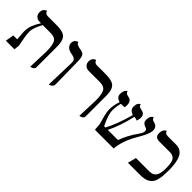

<svg xmlns="http://www.w3.org/2000/svg" viewBox="116 -1339 2131 2131"><g transform="rotate(45 1181.5 -273.5)"><path d="M435.1 12.2 443.8 -232.9Q443.8 -334.5 420.4 -373.3Q397 -412.1 332 -412.1H207Q152.8 -314 152.8 -255.9Q152.8 -209.5 167 -142.1Q181.2 -74.7 181.2 -58.1L174.8 0H40L57.1 -100.1H118.2Q117.2 -114.7 115.2 -141.1Q113.3 -167.5 111.6 -187.7Q109.9 -208 109.9 -211.9Q109.9 -271 127.9 -316.4Q146 -361.8 179.2 -413.1H157.2Q122.6 -413.1 101.3 -434.3Q80.1 -455.6 80.1 -486.8Q80.1 -504.4 85.2 -518.1Q90.3 -531.7 97.4 -538.8Q104.5 -545.9 111.6 -550.3Q118.7 -554.7 124 -555.7L128.9 -557.1Q138.2 -521 178.2 -521H304.2Q341.8 -521 368.7 -517.8Q395.5 -514.6 417 -506.8Q438.5 -499 451.4 -486.6Q464.4 -474.1 473.1 -453.6Q481.9 -433.1 485.4 -407Q488.8 -380.9 488.8 -344.2V-33.2Q488.8 -21.5 483.2 -12.5Q477.5 -3.4 469.7 1Q461.9 5.4 454.1 8.3Q446.3 11.2 440.4 11.7Z M720.7 5.9 730.5 -335.9Q731.9 -376.5 714.1 -391.6Q696.3 -406.7 652.8 -413.1Q615.7 -418.9 592.3 -441.4Q568.8 -463.9 568.8 -494.1Q568.8 -509.8 574 -522.2Q579.1 -534.7 586.7 -541.3Q594.2 -547.9 601.8 -552.2Q609.4 -556.6 614.3 -557.6L619.6 -559.1Q621.6 -548.8 627.9 -541.3Q634.3 -533.7 645.3 -529.3Q656.2 -524.9 663.1 -522.9Q669.9 -521 681.6 -519Q702.1 -515.6 712.2 -513.2Q722.2 -510.7 734.6 -503.7Q747.1 -496.6 752.7 -485.4Q758.3 -474.1 762.7 -454.3Q767.1 -434.6 767.6 -405.8L773.4 -50.8Q773.9 -36.6 768.6 -25.6Q763.2 -14.6 755.4 -8.8Q747.6 -2.9 739.7 0.5Q731.9 3.9 726.6 4.9Z M1206.5 12.2 1215.3 -233.9Q1215.3 -335.4 1191.9 -374.3Q1168.5 -413.1 1103.5 -413.1H928.2Q893.6 -413.1 872.3 -434.3Q851.1 -455.6 851.1 -486.8Q851.1 -504.4 856.2 -518.1Q861.3 -531.7 868.4 -538.8Q875.5 -545.9 882.8 -550.3Q890.1 -554.7 895 -555.7L900.4 -557.1Q909.7 -521 949.2 -521H1075.2Q1112.8 -521 1139.6 -517.8Q1166.5 -514.6 1188 -506.8Q1209.5 -499 1222.7 -486.3Q1235.8 -473.6 1244.6 -453.4Q1253.4 -433.1 1256.8 -407Q1260.3 -380.9 1260.3 -344.2V-33.2Q1260.3 -21.5 1254.6 -12.5Q1249 -3.4 1241.2 1Q1233.4 5.4 1225.6 8.3Q1217.8 11.2 1212.4 11.7Z M1900.9 -452.1Q1900.9 -421.9 1885.3 -384.8Q1869.6 -347.7 1846.7 -307.9Q1823.7 -268.1 1799.8 -223.9Q1775.9 -179.7 1756.6 -120.4Q1737.3 -61 1731.9 0H1439Q1435.5 -17.1 1434.3 -45.4Q1433.1 -73.7 1430.2 -85.9Q1424.8 -106.4 1415.5 -140.1Q1406.2 -173.8 1401.9 -190.4Q1397.5 -207 1393.8 -230.7Q1390.1 -254.4 1390.1 -275.9Q1390.1 -336.4 1415 -410.2Q1354 -428.2 1354 -477.1Q1354 -497.6 1357.9 -513.7Q1361.8 -529.8 1367.2 -537.8Q1372.6 -545.9 1377.9 -551Q1383.3 -556.2 1387.2 -557.6L1391.1 -559.1Q1396.5 -541 1407.2 -533.4Q1418 -525.9 1449.2 -520Q1498 -509.8 1498 -443.8Q1498 -423.8 1493.2 -409.2Q1478.5 -409.2 1461.9 -408.2Q1445.3 -407.2 1438 -407.2Q1421.9 -344.7 1421.9 -292Q1421.9 -220.7 1482.9 -100.1H1502.9Q1566.4 -218.3 1620.1 -412.1Q1559.1 -434.6 1559.1 -482.9Q1559.1 -502.9 1563 -518.1Q1566.9 -533.2 1572.5 -540.5Q1578.1 -547.9 1583.7 -552.5Q1589.4 -557.1 1593.3 -558.1L1597.2 -559.1Q1599.1 -549.8 1602.3 -543.2Q1605.5 -536.6 1611.6 -533Q1617.7 -529.3 1620.1 -528.1Q1622.6 -526.9 1631.6 -524.9Q1640.6 -522.9 1641.1 -522.9Q1670.4 -516.1 1680.7 -509.3Q1705.1 -492.7 1705.1 -452.1Q1705.1 -442.9 1700.9 -425.3Q1696.8 -407.7 1692.9 -398.9Q1673.3 -411.1 1646 -411.1Q1606 -232.4 1540 -100.1H1700.2Q1733.9 -202.6 1816.9 -318.8Q1843.3 -356 1843.3 -381.8Q1843.3 -387.2 1842 -391.6Q1840.8 -396 1839.4 -399.2Q1837.9 -402.3 1835 -405.3Q1832 -408.2 1830.1 -409.7Q1828.1 -411.1 1824.5 -412.8Q1820.8 -414.6 1819.1 -415Q1817.4 -415.5 1814 -416.7Q1810.5 -418 1810.1 -418Q1761.2 -435.1 1761.2 -476.1Q1761.2 -498.5 1765.4 -515.4Q1769.5 -532.2 1775.6 -540Q1781.7 -547.9 1787.8 -552.7Q1793.9 -557.6 1797.9 -558.6L1802.2 -559.1Q1803.2 -552.2 1805.7 -547.1Q1808.1 -542 1810.5 -538.8Q1813 -535.6 1817.9 -532.7Q1822.8 -529.8 1825.4 -528.8Q1828.1 -527.8 1834.2 -525.6Q1840.3 -523.4 1842.3 -522.9Q1842.8 -522.9 1847.4 -521.5Q1852.1 -520 1854.2 -519.3Q1856.4 -518.6 1861.6 -516.4Q1866.7 -514.2 1869.6 -512.5Q1872.6 -510.7 1877.2 -507.3Q1881.8 -503.9 1884.8 -500.5Q1887.7 -497.1 1891.1 -491.9Q1894.5 -486.8 1896.5 -481Q1898.4 -475.1 1899.7 -467.8Q1900.9 -460.4 1900.9 -452.1Z M2298.8 -248Q2298.8 -280.3 2297.4 -302Q2295.9 -323.7 2290.3 -346.4Q2284.7 -369.1 2274.4 -382.6Q2264.2 -396 2246.3 -404.5Q2228.5 -413.1 2203.1 -413.1H2037.1Q1967.8 -413.1 1967.8 -475.1Q1967.8 -495.1 1972.2 -510.5Q1976.6 -525.9 1982.9 -533.9Q1989.3 -542 1995.6 -547.1Q2002 -552.2 2006.3 -553.7L2010.7 -555.2Q2018.1 -521 2059.1 -521H2190.9Q2267.1 -521 2302 -457.5Q2336.9 -394 2336.9 -265.1Q2336.9 -216.3 2334.2 -182.1Q2331.5 -147.9 2324 -116.2Q2316.4 -84.5 2303.2 -64.2Q2290 -43.9 2268.8 -28.8Q2247.6 -13.7 2217 -6.8Q2186.5 0 2145 0H1956.1L1981.9 -100.1H2191.9Q2249 -100.1 2273.9 -136.5Q2298.8 -172.9 2298.8 -248Z"/></g></svg>

Font: Linear Smooth
Style: Regular
Weight: 400
Designer: Philipp H. Poll, Flanker
Foundry: Philipp H. Poll, reworked by Flanker
Version: Version 1.061 | FøM Fix